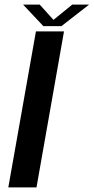

<svg xmlns="http://www.w3.org/2000/svg" viewBox="-20 -811 406 831"><path d="M16 0H138L257 -675H135.5ZM167.5 -698H246L365.5 -791H292.5L211.5 -725L152 -791H80Z"/></svg>

Font: Anybody UltraCondensed Thin Medium
Style: Italic
Weight: 500
Italic angle: -10°
Version: Version 1.111